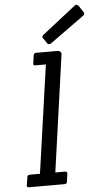

<svg xmlns="http://www.w3.org/2000/svg" viewBox="-63 -996 554 1034"><g transform="rotate(-5 214.5 -478.5)"><path d="M426 -914Q429 -910 429 -905.5Q429 -901 422 -895L236 -761Q223 -754 216 -764L196 -793Q188 -802 201 -812L381 -953Q386 -957 390 -957L401 -952ZM242 0H51Q38 0 40 -12L47 -55Q48 -67 60 -67H116L199 -651H143Q129 -651 132 -663L138 -706Q140 -718 152 -718H263Q288 -718 288 -699Q288 -696 287 -693L199 -67H252Q264 -67 263 -55L257 -12Q256 0 242 0Z"/></g></svg>

Font: Sanchez
Style: Italic
Weight: 400
Designer: Daniel Hernández
Foundry: LatinoType
Version: Version 1.001